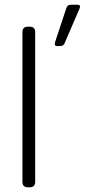

<svg xmlns="http://www.w3.org/2000/svg" viewBox="-20 -793 384 813"><path d="M212 -606Q212 -611 213 -614L261 -759Q264 -767 268.5 -770Q273 -773 283 -773H307Q319 -773 319 -765L317 -757L253 -609Q250 -603 245.5 -600.5Q241 -598 233 -598H221Q212 -598 212 -606ZM75 -23V-657Q75 -680 98 -680H106Q129 -680 129 -657V-23Q129 0 106 0H98Q75 0 75 -23Z"/></svg>

Font: Mitr ExtraLight
Style: Regular
Weight: 250
Designer: Thanarat Vachiruckul
Foundry: Cadson Demak Co.,Ltd.
Version: Version 1.000